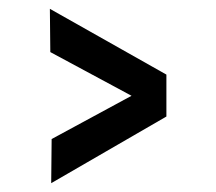

<svg xmlns="http://www.w3.org/2000/svg" viewBox="-20 -527 490 435"><path d="M96 -112 97 -212 278 -310 94 -409 93 -507 357 -358V-263Z"/></svg>

Font: New Amsterdam
Style: Regular
Weight: 400
Designer: Vladimir Nikolic
Foundry: Vladimir Nikolic
Version: Version 1.000; ttfautohint (v1.8.4.7-5d5b)